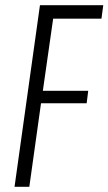

<svg xmlns="http://www.w3.org/2000/svg" viewBox="-20 -720 418 740"><path d="M172 -648 189 -677 141 -341 133 -370H320L314 -322H126L142 -350L93 0H36L134 -700H378L371 -648Z"/></svg>

Font: Pathway Extreme Condensed Thin
Style: Italic
Weight: 250
Width: 3
Italic angle: -8°
Version: Version 1.001;gftools[0.9.26]